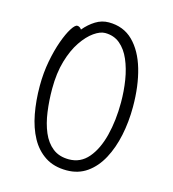

<svg xmlns="http://www.w3.org/2000/svg" viewBox="-108 -801 817 907"><g transform="rotate(15 300.0 -347.5)"><path d="M194 -644Q191 -649 185.5 -653Q180 -657 173 -657Q162 -657 145.5 -631Q129 -605 113 -560.5Q97 -516 86 -458.5Q75 -401 75 -337Q75 -265 87 -201Q99 -137 125.5 -88.5Q152 -40 195 -12Q238 16 300 16Q357 16 399.5 -14Q442 -44 470 -96Q498 -148 512 -214.5Q526 -281 526 -354Q526 -457 502.5 -537.5Q479 -618 432 -664.5Q385 -711 313 -711Q279 -711 249 -692.5Q219 -674 194 -644ZM297 -37Q249 -37 217.5 -62Q186 -87 168 -129.5Q150 -172 142.5 -226.5Q135 -281 135 -339Q135 -416 152.5 -475.5Q170 -535 197.5 -575.5Q225 -616 255 -637Q285 -658 309 -658Q352 -658 382 -633Q412 -608 430.5 -565Q449 -522 457.5 -469Q466 -416 466 -360Q466 -272 447.5 -198.5Q429 -125 391.5 -81Q354 -37 297 -37Z"/></g></svg>

Font: Klee One
Style: Regular
Weight: 400
Designer: Fontworks Inc.
Foundry: Fontworks Inc.
Version: Version 1.100